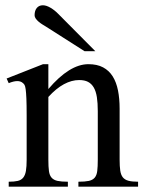

<svg xmlns="http://www.w3.org/2000/svg" viewBox="-20 -701 540 721"><path d="M274.4 0V-18.6Q299.3 -18.6 313.7 -21.7Q328.1 -24.9 335.7 -33.9Q343.3 -43 345.2 -59.1Q347.2 -75.2 347.2 -101.1V-283.7Q347.2 -314 343.8 -336.2Q340.3 -358.4 332 -372.6Q323.7 -386.7 310.5 -393.6Q297.4 -400.4 277.3 -400.4Q249 -400.4 220 -384.8Q190.9 -369.1 161.6 -336.9V-101.1Q161.6 -74.7 163.8 -58.6Q166 -42.5 173.8 -33.7Q181.6 -24.9 196 -21.7Q210.4 -18.6 234.9 -18.6V0H12.7V-18.6Q33.7 -18.6 46.9 -21.7Q60.1 -24.9 67.4 -34.2Q74.7 -43.5 77.4 -59.6Q80.1 -75.7 80.1 -101.1V-267.6Q80.1 -307.6 79.1 -330.6Q78.1 -353.5 76.4 -365.7Q74.7 -377.9 72 -382.3Q69.3 -386.7 65.4 -389.6Q49.3 -403.8 12.7 -388.7L4.9 -406.2L141.6 -460H161.6V-366.7Q241.2 -460 312 -460Q344.7 -460 367.2 -448Q389.6 -436 403.3 -414.1Q417 -392.1 423.1 -361.3Q429.2 -330.6 429.2 -293V-101.1Q429.2 -76.2 431.6 -60.1Q434.1 -43.9 441.4 -34.9Q448.7 -25.9 462.4 -22.2Q476.1 -18.6 498.5 -18.6V0ZM297.4 -508.8 153.3 -600.6Q147 -604.5 139.4 -609.1Q131.8 -613.8 125.2 -619.4Q118.7 -625 114.3 -631.1Q109.9 -637.2 109.9 -643.6Q109.9 -661.1 118.2 -671.1Q126.5 -681.2 141.1 -681.2Q153.8 -681.2 169.7 -671.9Q185.5 -662.6 199.2 -648.4L337.9 -508.8Z"/></svg>

Font: Doulos SIL
Style: Regular
Weight: 400
Designer: Walt Agee, Victor Gaultney, Peter Martin, Debbi Hosken
Foundry: SIL International
Version: Version 4.110; 2011; Maintenance release